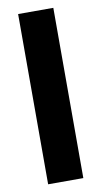

<svg xmlns="http://www.w3.org/2000/svg" viewBox="-84 -768 428 808"><g transform="rotate(-10 129.5 -364.0)"><path d="M204.6 -727.5V0H54.2V-727.5Z"/></g></svg>

Font: Inter Display
Style: Bold
Weight: 700
Designer: Rasmus Andersson
Foundry: rsms
Version: Version 4.001;git-9221beed3